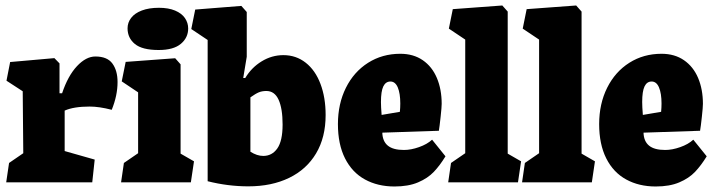

<svg xmlns="http://www.w3.org/2000/svg" viewBox="-20 -658 2578 693"><path d="M2.4 0H313L321.8 -82L213.4 -112.8V-258.8Q246.1 -273.4 303.7 -273.4Q337.9 -273.4 383.3 -261.7Q404.3 -313.5 404.3 -361.8Q404.3 -403.3 385.7 -428.7Q367.2 -454.1 324.2 -454.1Q290.5 -454.1 257.8 -419.2Q225.1 -384.3 204.1 -321.3H194.8V-429.2L176.3 -448.2L16.6 -434.1L3.4 -366.7L62 -328.6L64 -105L12.7 -69.8Z M659.2 -555.2Q659.2 -575.7 647.5 -592.8Q635.7 -609.9 611.8 -619.9Q587.9 -629.9 553.7 -629.9Q517.6 -629.9 491.9 -620.1Q466.3 -610.4 453.4 -593.5Q440.4 -576.7 440.4 -555.7Q440.4 -521 466.8 -499.3Q493.2 -477.5 552.7 -477.5Q606.4 -477.5 632.8 -499.8Q659.2 -522 659.2 -555.2ZM612.3 -447.8 433.6 -434.6 419.4 -364.3 478.5 -324.7V-105L427.2 -69.8L417 0H668.9L680.2 -75.7L631.8 -103.5V-425.8Z M870.6 -453.1V-614.7L851.1 -636.7L684.6 -623.5L670.4 -553.2L729.5 -513.7V-3.9Q802.7 14.6 876.5 14.6Q960.4 14.6 1023.4 -15.9Q1086.4 -46.4 1120.8 -104.2Q1155.3 -162.1 1155.3 -242.7Q1155.3 -306.2 1136.7 -355.2Q1118.2 -404.3 1083.5 -431.6Q1048.8 -459 1002.9 -459Q960.9 -459 924.3 -436.5Q887.7 -414.1 865.2 -376.5H857.9ZM941.4 -329.6Q971.2 -329.6 985.6 -297.9Q1000 -266.1 1000 -208.5Q1000 -149.4 981 -122.3Q961.9 -95.2 930.2 -95.2Q907.7 -95.2 883.8 -110.4V-306.6Q902.3 -319.8 914.1 -324.7Q925.8 -329.6 941.4 -329.6Z M1587.9 -93.8 1539.6 -153.8Q1521.5 -137.2 1492.4 -127Q1463.4 -116.7 1438 -116.7Q1398.9 -116.7 1379.9 -132.3Q1360.8 -147.9 1359.9 -179.2L1564 -186Q1566.4 -199.7 1570.3 -235.6Q1574.2 -271.5 1574.2 -283.2Q1574.2 -335.4 1556.9 -376.5Q1539.6 -417.5 1505.9 -440.7Q1472.2 -463.9 1424.8 -463.9Q1359.9 -463.9 1308.6 -431.4Q1257.3 -398.9 1228.5 -341.1Q1199.7 -283.2 1199.7 -210Q1199.7 -137.2 1225.3 -86.4Q1251 -35.6 1297.1 -10.3Q1343.3 15.1 1403.8 15.1Q1454.1 15.1 1489 0.2Q1523.9 -14.6 1545.9 -37.8Q1567.9 -61 1587.9 -93.8ZM1424.8 -284.2Q1424.8 -270 1423.3 -254.4L1357.4 -243.2Q1355 -272.5 1355 -289.6Q1355 -328.6 1363.5 -346.2Q1372.1 -363.8 1389.2 -363.8Q1406.7 -363.8 1415.8 -342.3Q1424.8 -320.8 1424.8 -284.2Z M1793 -638.2 1614.3 -625 1600.1 -554.7 1659.2 -515.1V-105L1607.9 -69.8L1597.7 0H1849.6L1860.8 -75.7L1812.5 -103.5V-616.2Z M2059.6 -638.2 1880.9 -625 1866.7 -554.7 1925.8 -515.1V-105L1874.5 -69.8L1864.3 0H2116.2L2127.4 -75.7L2079.1 -103.5V-616.2Z M2530.8 -93.8 2482.4 -153.8Q2464.4 -137.2 2435.3 -127Q2406.2 -116.7 2380.9 -116.7Q2341.8 -116.7 2322.8 -132.3Q2303.7 -147.9 2302.7 -179.2L2506.8 -186Q2509.3 -199.7 2513.2 -235.6Q2517.1 -271.5 2517.1 -283.2Q2517.1 -335.4 2499.8 -376.5Q2482.4 -417.5 2448.7 -440.7Q2415 -463.9 2367.7 -463.9Q2302.7 -463.9 2251.5 -431.4Q2200.2 -398.9 2171.4 -341.1Q2142.6 -283.2 2142.6 -210Q2142.6 -137.2 2168.2 -86.4Q2193.8 -35.6 2240 -10.3Q2286.1 15.1 2346.7 15.1Q2397 15.1 2431.9 0.2Q2466.8 -14.6 2488.8 -37.8Q2510.7 -61 2530.8 -93.8ZM2367.7 -284.2Q2367.7 -270 2366.2 -254.4L2300.3 -243.2Q2297.9 -272.5 2297.9 -289.6Q2297.9 -328.6 2306.4 -346.2Q2314.9 -363.8 2332 -363.8Q2349.6 -363.8 2358.6 -342.3Q2367.7 -320.8 2367.7 -284.2Z"/></svg>

Font: Neuton ExtraBold
Style: Regular
Weight: 800
Designer: Brian M Zick
Foundry: Brian M Zick
Version: Version 1.560